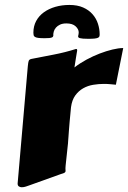

<svg xmlns="http://www.w3.org/2000/svg" viewBox="-20 -747 528 792"><path d="M458 -397.5Q447.8 -398.4 435.1 -399.7Q422.4 -400.9 408.2 -400.9Q386.7 -400.9 364.5 -397.2Q342.3 -393.6 323.2 -382.8Q304.2 -372.1 290.5 -353.3Q276.9 -334.5 272.9 -304.7Q269.5 -268.6 267.3 -245.4Q265.1 -222.2 264.2 -207.3Q263.2 -192.4 262.5 -183.3Q261.7 -174.3 261.2 -166.5Q261.2 -164.6 260.5 -155.8Q259.8 -147 258.3 -135.3Q256.8 -123.5 255.6 -109.9Q254.4 -96.2 252.9 -84.5Q251.5 -72.8 250.7 -64Q250 -55.2 250 -53.2Q250 -49.3 250.2 -46.6Q250.5 -43.9 250.5 -41.5Q250.5 -37.6 246.8 -34.9Q243.2 -32.2 230.5 -28.8L101.1 17.6Q95.7 19.5 86.9 22.5Q78.1 25.4 69.8 25.4Q63 25.4 57.9 22Q52.7 18.6 52.7 10.3L94.7 -473.6Q96.2 -489.7 98.4 -495.8Q100.6 -502 109.4 -503.9Q153.8 -512.7 201.2 -521.7Q248.5 -530.8 293 -544.9Q296.9 -544.9 297.6 -543.7Q298.3 -542.5 298.3 -540Q298.3 -539.1 298.1 -537.1Q297.9 -535.2 296.6 -528.3Q295.4 -521.5 293.2 -507.6Q291 -493.7 287.1 -468.8Q309.6 -486.3 336.7 -501Q363.8 -515.6 391.1 -526.1Q418.5 -536.6 443.8 -542.7Q469.2 -548.8 488.3 -548.8ZM302.7 -600.1Q303.2 -602.5 304 -606Q304.7 -609.4 304.7 -613.3Q304.7 -626.5 292 -638.4Q279.3 -650.4 253.9 -650.4Q238.3 -650.4 227.8 -645.5Q217.3 -640.6 210.9 -633.3Q204.6 -626 202.1 -617.7Q199.7 -609.4 199.7 -602.1Q199.7 -601.6 200 -601.3Q200.2 -601.1 200.2 -600.6Q199.7 -598.1 198.5 -595.9Q197.3 -593.8 193.6 -592.3Q189.9 -590.8 183.1 -590.1Q176.3 -589.4 164.1 -589.4Q147.5 -589.4 138.2 -590.6Q128.9 -591.8 124.3 -594.7Q119.6 -597.7 118.7 -601.8Q117.7 -606 117.7 -611.8Q117.7 -639.2 129.2 -660.4Q140.6 -681.6 160.9 -696.3Q181.2 -710.9 208.3 -718.8Q235.4 -726.6 266.1 -726.6Q299.3 -726.6 323 -716.1Q346.7 -705.6 361.8 -688.2Q377 -670.9 384 -649.2Q391.1 -627.4 391.1 -605Q391.1 -600.1 389.9 -596.7Q388.7 -593.3 383.8 -591.1Q378.9 -588.9 369.6 -587.9Q360.4 -586.9 343.8 -586.9Q330.6 -586.9 322.5 -587.6Q314.5 -588.4 309.8 -589.6Q305.2 -590.8 303.7 -592.8Q302.2 -594.7 302.2 -597.2Q302.2 -598.1 302.5 -598.6Q302.7 -599.1 302.7 -600.1Z"/></svg>

Font: Carter One
Style: Regular
Weight: 400
Designer: vernon adams
Foundry: vernon adams
Version: Version 1.000